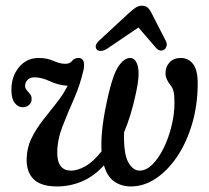

<svg xmlns="http://www.w3.org/2000/svg" viewBox="-20 -646 732 674"><path d="M437.5 -442.5Q457.5 -441.5 464.2 -411.2Q471 -381 457.5 -320.5Q441 -241.5 415.5 -181.5Q413.5 -107 430 -77Q446.5 -47 470 -47Q493 -47 514.8 -68.5Q536.5 -90 554 -125.2Q571.5 -160.5 582 -202.8Q592.5 -245 592.5 -286.5Q592.5 -310.5 589.5 -323.8Q586.5 -337 579 -346.5Q561 -368 561 -389Q561 -412 575.5 -427.2Q590 -442.5 614.5 -442.5Q640.5 -442.5 657.2 -422Q674 -401.5 674 -354Q674 -277.5 654.5 -211.5Q635 -145.5 601.8 -96.2Q568.5 -47 526.8 -19.2Q485 8.5 439.5 8.5Q406.5 8.5 381.5 -8.5Q356.5 -25.5 345 -65.5Q308.5 -26 266.8 -8.8Q225 8.5 180.5 8.5Q124.5 8.5 98.5 -16.5Q72.5 -41.5 73.5 -89Q74.5 -128 90.5 -160.5Q106.5 -193 129.8 -223Q153 -253 177 -282.8Q201 -312.5 217.5 -345Q184 -347 155.2 -360.8Q126.5 -374.5 100.5 -374.5Q85.5 -374.5 76.8 -365.8Q68 -357 68 -343.5Q68 -335.5 78.5 -324Q84.5 -318 87.8 -312.5Q91 -307 91 -299.5Q91.5 -286 82.2 -277.8Q73 -269.5 60 -269.5Q43.5 -269.5 31.8 -284.5Q20 -299.5 20 -330.5Q20 -378 46.8 -410.2Q73.5 -442.5 116 -442.5Q145 -442.5 167.8 -432.2Q190.5 -422 209 -422Q225.5 -422 233.2 -432.2Q241 -442.5 255.5 -442.5Q280 -442.5 274 -404Q262 -349.5 239.8 -299.2Q217.5 -249 199.2 -201.8Q181 -154.5 181 -109.5Q181 -47 230 -47Q252 -47 279.8 -62.5Q307.5 -78 336.5 -115Q334 -152.5 340.2 -203.8Q346.5 -255 362.5 -322Q379 -391 398.5 -417Q418 -443 437.5 -442.5ZM356 -475Q344 -467.5 333.8 -467.2Q323.5 -467 319.5 -472.5Q309.5 -486.5 328 -503.5L433.5 -601Q446 -612.5 456.2 -619.2Q466.5 -626 478 -626Q491 -626 498.2 -619.5Q505.5 -613 511.5 -601L562.5 -501.5Q567 -493 564.8 -484.8Q562.5 -476.5 557.5 -472.5Q543 -462.5 528.5 -477L466 -549.5Z"/></svg>

Font: Fraunces 144pt SuperSoft
Style: Italic
Weight: 400
Italic angle: -16°
Version: Version 1.000;[b76b70a41]